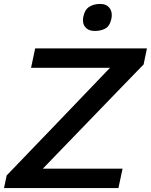

<svg xmlns="http://www.w3.org/2000/svg" viewBox="-28 -960 770 980"><path d="M-7.5 0 6 -64.5Q39.5 -99.5 82 -143.5Q124 -187 167 -232Q210 -277 246 -314L533.5 -614H130.5L151.5 -713H722L705 -631Q649.5 -574 595.8 -518.5Q542 -463 488.5 -407.5L190.5 -99H597.5L576.5 0ZM455 -802Q423 -802 407 -822Q395.5 -835.5 395.5 -856.5Q395.5 -866.5 398 -877.5Q405 -911 428 -925.5Q451 -940 483.5 -940Q516 -940 532 -918Q542.5 -903 542.5 -883Q542.5 -874 540.5 -864Q533 -828 510.8 -815Q488.5 -802 455 -802Z"/></svg>

Font: Heraclito Medium
Style: Italic
Weight: 500
Italic angle: -12°
Designer: Kostas Bartsokas (font) & Cristiano Sobral (main changes)
Foundry: Kostas Bartsokas (font) & Cristiano Sobral (main changes)
Version: Version 1.00;July 8, 2020;FontCreator 13.0.0.2655 64-bit